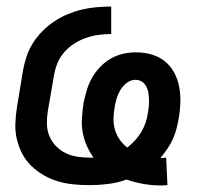

<svg xmlns="http://www.w3.org/2000/svg" viewBox="-20 -558 640 587"><path d="M473 9Q446 9 419.5 4.5Q393 0 367 -9Q339 1 310.5 4.5Q282 8 253 8Q228 8 203.5 5.5Q179 3 156 -4Q133 -11 112.5 -23Q92 -35 75.5 -51Q59 -67 48 -88Q37 -109 31.5 -132.5Q26 -156 27 -181Q28 -206 32 -231L50 -341Q54 -363 61 -384.5Q68 -406 80.5 -426Q93 -446 110 -463Q127 -480 146.5 -493Q166 -506 188 -515Q210 -524 231.5 -529Q253 -534 275.5 -536Q298 -538 320 -538V-454Q301 -454 282 -451.5Q263 -449 244 -442.5Q225 -436 207.5 -425Q190 -414 176.5 -398.5Q163 -383 155.5 -364.5Q148 -346 145 -327L126 -217Q123 -198 123.5 -178.5Q124 -159 131 -142Q138 -125 151 -111.5Q164 -98 180.5 -90Q197 -82 216 -79Q235 -76 255 -76Q255 -76 255 -76Q255 -76 255 -76Q258 -76 261 -76Q264 -76 266 -76Q254 -93 245.5 -112Q237 -131 233 -152.5Q229 -174 230.5 -196.5Q232 -219 235 -241Q239 -260 244.5 -279.5Q250 -299 260 -317.5Q270 -336 285 -352Q300 -368 318 -378.5Q336 -389 356 -393.5Q376 -398 396 -398Q420 -398 443 -391.5Q466 -385 483.5 -371Q501 -357 512 -337Q523 -317 527.5 -294Q532 -271 531.5 -247Q531 -223 527 -199Q524 -182 520 -166Q516 -150 509 -134Q502 -118 492 -103.5Q482 -89 471 -76Q472 -76 473 -75.5Q474 -75 476 -75Q479 -75 482 -75.5Q485 -76 488 -76L492 8Q487 8 482.5 8.5Q478 9 473 9ZM369 -107Q382 -117 393 -129Q404 -141 412 -154.5Q420 -168 425 -182.5Q430 -197 432 -212Q434 -223 435 -233.5Q436 -244 435.5 -254.5Q435 -265 433.5 -275Q432 -285 427 -294Q422 -303 413.5 -308.5Q405 -314 394 -314Q380 -314 367.5 -304.5Q355 -295 347.5 -282Q340 -269 336 -255Q332 -241 330 -227Q327 -210 327 -192.5Q327 -175 332 -159.5Q337 -144 346.5 -130.5Q356 -117 369 -107Z"/></svg>

Font: Iosevka Slab MdExObl
Style: Regular
Weight: 500
Width: 7
Italic angle: -9°
Monospace: yes
Designer: Belleve Invis
Foundry: Belleve Invis
Version: Version 11.1.1; ttfautohint (v1.8.3)